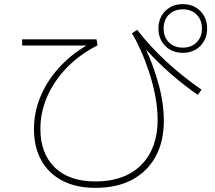

<svg xmlns="http://www.w3.org/2000/svg" viewBox="-20 -863 1040 927"><path d="M863 -608Q811 -608 778 -641Q745 -674 745 -725Q745 -777 778 -810Q811 -843 863 -843Q914 -843 947 -810Q980 -777 980 -725Q980 -674 947 -641Q914 -608 863 -608ZM863 -633Q904 -633 929.5 -658.5Q955 -684 955 -725Q955 -767 929.5 -792.5Q904 -818 863 -818Q821 -818 795.5 -792.5Q770 -767 770 -725Q770 -684 795.5 -658.5Q821 -633 863 -633ZM440 44Q348 44 281.5 9.5Q215 -25 179.5 -88.5Q144 -152 144 -240Q144 -320 174.5 -394.5Q205 -469 261.5 -532.5Q318 -596 397 -643H87V-673H446L451 -644Q366 -601 304 -537.5Q242 -474 208.5 -398Q175 -322 175 -241Q175 -122 244.5 -54.5Q314 13 440 13Q536 13 603 -23Q670 -59 705.5 -126Q741 -193 741 -284Q741 -341 729.5 -400.5Q718 -460 699.5 -516Q681 -572 659.5 -620Q638 -668 617 -702L642 -719Q707 -636 783.5 -565.5Q860 -495 953 -430L935 -405Q871 -449 808 -503.5Q745 -558 685 -624Q721 -546 746 -455.5Q771 -365 771 -279Q771 -181 732 -108.5Q693 -36 619.5 4Q546 44 440 44Z"/></svg>

Font: Murecho ExtraLight
Style: Regular
Weight: 200
Designer: Neil Summerour
Foundry: Positype
Version: Version 1.010; ttfautohint (v1.8.3)